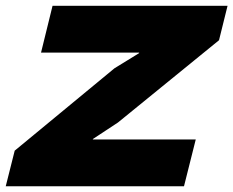

<svg xmlns="http://www.w3.org/2000/svg" viewBox="-40 -649 813 669"><path d="M642.1 -163.1 601.1 0H-20L11.2 -124L358.9 -411.1L444.8 -463.9V-465.8H103L143.1 -628.9H752.9L723.1 -508.8L371.1 -222.2L284.2 -165L283.2 -163.1Z"/></svg>

Font: Sinkin Sans 800 Black Italic
Style: Regular
Weight: 900
Italic angle: -112°
Designer: Keith Bates
Foundry: K-Type
Version: Sinkin Sans (version 1.0)  by Keith Bates   •   © 2014   www